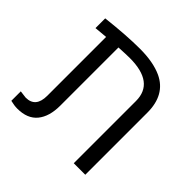

<svg xmlns="http://www.w3.org/2000/svg" viewBox="-164 -797 961 961"><g transform="rotate(45 316.5 -317.0)"><path d="M83 6.8Q61.5 6.8 34.2 0V-66.9Q69.8 -62 73.7 -62Q143.6 -62 143.6 -145V-561.5L74.7 -555.2V-624Q210.9 -639.6 305.4 -639.6Q399.9 -639.6 460.9 -611.3Q557.6 -565.9 557.6 -439.5V0H476.1V-440.4Q476.1 -570.8 301.8 -570.8Q280.3 -570.8 224.6 -567.9V-156.2Q224.6 -79.1 189.5 -36.1Q154.3 6.8 83 6.8Z"/></g></svg>

Font: OpenSansHebrew-Regular
Style: Regular
Weight: 400
Foundry: Ascender Corporation, Yanek Iontef
Version: Version 2.001;PS 002.001;hotconv 1.0.70;makeotf.lib2.5.58329